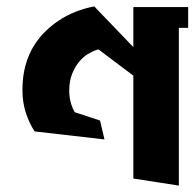

<svg xmlns="http://www.w3.org/2000/svg" viewBox="-20 -579 607 599"><path d="M306 -144 88 -169Q71 -195 60.5 -227.5Q50 -260 50 -298Q50 -341 59.5 -375Q69 -409 85 -435Q101 -461 121 -480.5Q141 -500 162 -514Q211 -547 274 -559L396 -432V-557H567V-492H538V0L396 -22V-343L287 -425L275 -421Q267 -418 253.5 -410Q240 -402 227 -386.5Q214 -371 205 -348.5Q196 -326 196 -295Q196 -260 213 -229L292 -203Z"/></svg>

Font: Shorif Bongobondhu ANSI V1
Style: Regular
Weight: 400
Designer: Shorif Uddin Shishir, Shorif art & Design, e-mail : shorifart@gmail.com, facebook : Shorif2001
Foundry: Lipighor Font Foundry
Version: Designed by Shorif Uddin Shishir | Developed by Niladri Shek